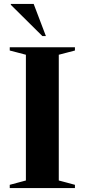

<svg xmlns="http://www.w3.org/2000/svg" viewBox="-20 -955 430 975"><path d="M360.5 -16.5V0H29.5V-16.5L111.5 -38.5V-677L29.5 -698.5V-715H360.5V-698.5L278.5 -677V-38.5ZM213 -772H195L35 -930.5V-935H151Z"/></svg>

Font: Newsreader 72pt SemiBold
Style: Regular
Weight: 600
Designer: Hugues Gentile
Foundry: Production Type
Version: Version 1.003; ttfautohint (v1.8.3)